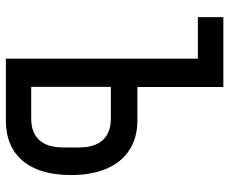

<svg xmlns="http://www.w3.org/2000/svg" viewBox="-82 -682 765 640"><g transform="rotate(90 300.0 -362.5)"><path d="M176 -640H37.5V-725H270.5V-438.5H382Q439 -438.5 480 -412.2Q521 -386 542.5 -336.2Q564 -286.5 564 -217Q564 -112.5 516.5 -56.2Q469 0 382 0H176ZM472 -192V-242.5Q472 -297 447 -323.5Q422 -350 376.5 -350H270V-84.5H376.5Q422 -84.5 447 -111Q472 -137.5 472 -192Z"/></g></svg>

Font: JuliaMono Medium
Style: Regular
Weight: 500
Monospace: yes
Designer: cormullion
Foundry: corm
Version: Version 0.054; ttfautohint (v1.8.4)